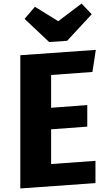

<svg xmlns="http://www.w3.org/2000/svg" viewBox="-20 -1044 621 1078"><path d="M495 -964 357 -815 256 -808 118 -938 176 -1006 307 -925 438 -1024ZM499 -640 267 -623V-439L470 -454V-333L267 -318V-123L516 -141V-16L94 14V-734L518 -764Z"/></svg>

Font: Xiangcui Wave Sans Xiangcui Wave Sans
Style: Regular
Weight: 800
Width: 3
Version: Version 0.920;March 28, 2024;FontCreator 14.0.0.2814 64-bit